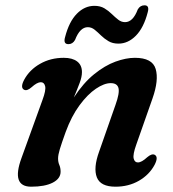

<svg xmlns="http://www.w3.org/2000/svg" viewBox="-20 -692 652 724"><path d="M71 -353.5Q55.5 -361.5 71 -391Q91 -428.5 130.8 -451.2Q170.5 -474 220.5 -474Q253 -474 271 -460.2Q289 -446.5 289 -420Q289 -402 280.2 -378.8Q271.5 -355.5 258.5 -324.5Q294.5 -379.5 335 -412.2Q375.5 -445 415.2 -459.5Q455 -474 488.5 -474Q554.5 -474 567 -432Q579.5 -390 555 -320.5L494 -147Q480.5 -109.5 484 -94.5Q487.5 -79.5 500 -79.5Q514 -79.5 535 -99Q552 -113.5 563 -108.5Q578.5 -100.5 563 -70.5Q543 -33 504 -10.5Q465 12 415.5 12Q359 12 345.2 -23.2Q331.5 -58.5 353.5 -119.5L415.5 -296.5Q431.5 -341 426.8 -359.8Q422 -378.5 397.5 -378.5Q373 -378.5 341.8 -357.5Q310.5 -336.5 280 -295.2Q249.5 -254 227.5 -194Q212 -151 205.5 -129.2Q199 -107.5 199 -94.5Q199 -80.5 203.8 -69.8Q208.5 -59 208.5 -44.5Q208.5 -18.5 178.8 -3.2Q149 12 97.5 12Q21.5 12 61 -96L140 -314.5Q154 -352 150.2 -367Q146.5 -382 134 -382Q120 -382 99 -363Q82 -348 71 -353.5ZM426.5 -527.5Q404.5 -527.5 389 -536.8Q373.5 -546 361 -558.2Q348.5 -570.5 336.8 -580Q325 -589.5 311 -589.5Q281.5 -589.5 263 -541.5Q254 -525.5 238 -525.5Q217.5 -525.5 225.5 -552.5Q240.5 -610.5 269.8 -640.2Q299 -670 336 -670Q358 -670 373.5 -660.8Q389 -651.5 401.5 -639.2Q414 -627 425.8 -617.8Q437.5 -608.5 451.5 -608.5Q481.5 -608.5 499.5 -656.5Q508.5 -672 525 -672Q544.5 -672 537 -645.5Q522 -587.5 492.5 -557.5Q463 -527.5 426.5 -527.5Z"/></svg>

Font: Fraunces 9pt S000 SemiBold
Style: Italic
Weight: 600
Italic angle: -16°
Version: Version 1.000; ttfautohint (v1.8.3)